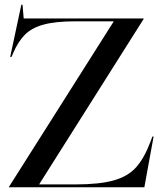

<svg xmlns="http://www.w3.org/2000/svg" viewBox="-20 -790 681 810"><path d="M18 -2 460 -700H296Q213 -700 163 -686Q113 -672 84.5 -643Q56 -614 35 -565L29 -550H23L70 -770H75L80 -712H586V-710L145 -12H298Q400 -12 460 -29Q520 -46 554 -84Q588 -122 614 -190L623 -214H628L589 0H18Z"/></svg>

Font: Nyght Serif
Style: Regular
Weight: 400
Designer: Maksym Kobuzan
Version: Version 0.410;July 4, 2025;FontCreator 15.0.0.2958 64-bit